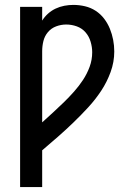

<svg xmlns="http://www.w3.org/2000/svg" viewBox="-20 -763 540 783"><path d="M62 0V-735H152V-679Q162 -695 176 -707.5Q190 -720 207 -728Q224 -736 242.5 -739.5Q261 -743 279 -743Q303 -743 326.5 -737.5Q350 -732 370 -719Q390 -706 404.5 -687Q419 -668 428 -646Q437 -624 441.5 -600.5Q446 -577 446 -553Q446 -510 431 -469Q416 -428 392.5 -392.5Q369 -357 340 -325.5Q311 -294 280 -264Q249 -234 217 -206Q185 -178 152 -150V0ZM152 -264Q174 -284 196.5 -304.5Q219 -325 240.5 -346Q262 -367 282 -389.5Q302 -412 318.5 -437Q335 -462 345.5 -490.5Q356 -519 356 -550Q356 -571 349.5 -593Q343 -615 328.5 -631.5Q314 -648 293 -655.5Q272 -663 250 -663Q229 -663 209 -655.5Q189 -648 175.5 -632Q162 -616 157 -595.5Q152 -575 152 -554Z"/></svg>

Font: Iosevka SS04 Medium
Style: Regular
Weight: 500
Monospace: yes
Designer: Belleve Invis
Foundry: Belleve Invis
Version: Version 19.0.0; ttfautohint (v1.8.4)